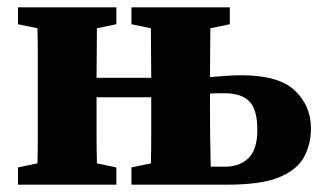

<svg xmlns="http://www.w3.org/2000/svg" viewBox="-20 -503 883 523"><path d="M338 -437V-483H606V-437L553 -426Q553 -395 552.5 -359Q552 -323 552 -293Q575 -295 597 -296.5Q619 -298 638 -298Q739 -298 783 -256.5Q827 -215 827 -153Q827 -110 808 -75Q789 -40 740 -20Q691 0 601 0H338V-47L391 -58Q392 -95 392 -136.5Q392 -178 392 -210V-238H243V-210Q243 -178 243 -136.5Q243 -95 244 -58L297 -47V0H29V-47L82 -58Q83 -95 83 -136.5Q83 -178 83 -210V-273Q83 -305 83 -347Q83 -389 82 -426L29 -437V-483H297V-437L244 -426Q244 -395 243.5 -358.5Q243 -322 243 -291H392Q392 -322 391.5 -358.5Q391 -395 391 -426ZM552 -210Q552 -176 552.5 -131.5Q553 -87 554 -49H594Q633 -49 657 -72.5Q681 -96 681 -149Q681 -205 659 -227Q637 -249 592 -249Q582 -249 572 -249Q562 -249 552 -248Z"/></svg>

Font: Source Serif Pro
Style: Bold
Weight: 700
Designer: Frank Grießhammer
Foundry: Adobe Systems Incorporated
Version: Version 3.001;hotconv 1.0.111;makeotfexe 2.5.65597